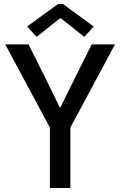

<svg xmlns="http://www.w3.org/2000/svg" viewBox="-20 -942 602 962"><path d="M230 0V-302.7L6.3 -719.7H123L208.5 -548.8L279.3 -404.3H283.2L354 -548.8L439.5 -719.7H556.2L332.5 -302.7V0ZM163.6 -757.3 115.7 -809.1 271 -921.9H295.4L449.7 -809.1L402.3 -757.3L284.7 -850.6H280.8Z"/></svg>

Font: Reddit Mono Medium
Style: Regular
Weight: 500
Monospace: yes
Designer: Stephen Hutchings
Foundry: Reddit
Version: Version 1.014